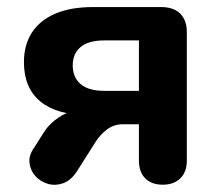

<svg xmlns="http://www.w3.org/2000/svg" viewBox="-20 -510 611 539"><path d="M437.2 8.5Q405.5 8.5 387.8 -9.2Q370 -27 370 -59.5V-161.2H324.8Q300.5 -161.2 281.2 -147.2Q262 -133.2 248.2 -111.5L195.8 -28.8Q179 -3.2 157 4.5Q135 12.2 114.1 6Q93.2 -0.2 79.2 -15.9Q65.2 -31.5 62.8 -52.8Q60.2 -74 76.5 -96.5L104.2 -140.2Q118.8 -163.2 145.9 -181.1Q173 -199 202.5 -199H228.2V-187Q139.8 -187 93.5 -225Q47.2 -263 47.2 -335.5Q47.2 -383.8 69.5 -418.4Q91.8 -453 135 -471.6Q178.2 -490.2 241.5 -490.2H432.5Q467 -490.2 485.8 -471.9Q504.5 -453.5 504.5 -419V-59.5Q504.5 -27 486.1 -9.2Q467.8 8.5 437.2 8.5ZM272.5 -255H370V-396.5H272.5Q228.2 -396.5 206.2 -377.9Q184.2 -359.2 184.2 -326.5Q184.2 -293 206.2 -274Q228.2 -255 272.5 -255Z"/></svg>

Font: Nunito ExtraLight
Style: Regular
Weight: 200
Designer: Vernon Adams
Foundry: Vernon Adams
Version: Version 3.602;April 4, 2023;FontCreator 14.0.0.2856 64-bit